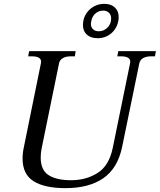

<svg xmlns="http://www.w3.org/2000/svg" viewBox="-20 -965 828 995"><path d="M410 -834Q410 -882 442.5 -913.5Q475 -945 521 -945Q555 -945 575 -926.5Q595 -908 595 -877Q595 -863 593 -856Q585 -816 555.5 -791.5Q526 -767 486 -767Q451 -767 430.5 -785Q410 -803 410 -834ZM556 -869Q556 -888 544.5 -899Q533 -910 515 -910Q492 -910 475 -895.5Q458 -881 453 -856Q451 -846 451 -842Q451 -824 462 -813.5Q473 -803 492 -803Q518 -803 537 -822Q556 -841 556 -869ZM97 -143Q97 -173 104 -204L192 -637Q196 -655 184 -664Q172 -673 148 -673H126L131 -700H372L368 -673H346Q322 -673 306 -664Q290 -655 286 -637L196 -197Q191 -175 191 -148Q191 -83 232.5 -57Q274 -31 348 -31Q426 -31 485.5 -68.5Q545 -106 564 -197L654 -637Q658 -655 646 -664Q634 -673 610 -673H588L593 -700H788L783 -673H761Q738 -673 722 -664Q706 -655 702 -637L613 -204Q590 -93 515.5 -41.5Q441 10 319 10Q211 10 154 -26Q97 -62 97 -143Z"/></svg>

Font: Taviraj
Style: Italic
Weight: 400
Italic angle: -12°
Designer: Katatrad Team
Foundry: CadsonDemak
Version: Version 1.001